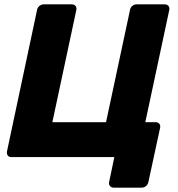

<svg xmlns="http://www.w3.org/2000/svg" viewBox="-20 -720 818 880"><path d="M500 140Q490 140 484 132.5Q478 125 480 115L504 0H31Q21 0 15.5 -7.5Q10 -15 12 -26L150 -675Q152 -686 161 -693Q170 -700 180 -700H309Q320 -700 326 -693Q332 -686 330 -675L220 -160H466L576 -675Q578 -686 586.5 -693Q595 -700 606 -700H735Q746 -700 752 -693Q758 -686 756 -675L646 -160H693Q704 -160 710 -153Q716 -146 714 -135L660 115Q658 125 649.5 132.5Q641 140 630 140Z"/></svg>

Font: Rubik
Style: Bold Italic
Weight: 700
Italic angle: -12°
Designer: Hubert and Fischer
Foundry: Hubert and Fischer
Version: Version 2.300;gftools[0.9.30]